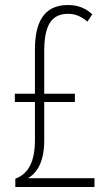

<svg xmlns="http://www.w3.org/2000/svg" viewBox="-20 -744 435 764"><path d="M250 -724C151 -724 119 -650 119 -546V-371H39V-338H119V-188C119 -98 92 -52 41 -33V0H356V-35H91C131 -57 156 -107 156 -184V-338H278V-371H156V-540C156 -644 185 -689 251 -689C274 -689 298 -683 328 -658L347 -687C320 -712 290 -724 250 -724Z"/></svg>

Font: Noto Sans Georgian ExtraCondensed ExtraLight
Style: Regular
Weight: 200
Width: 2
Designer: Monotype Design Team, Akaki Razmadze
Foundry: Google LLC
Version: Version 2.005